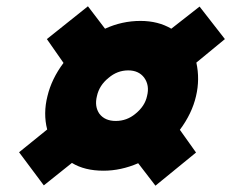

<svg xmlns="http://www.w3.org/2000/svg" viewBox="-20 -710 739 614"><path d="M450.2 -402.8Q459 -437 440.9 -461.9Q423.3 -484.9 390.1 -484.9Q355 -484.9 327.1 -460.9Q297.4 -437 290 -402.8Q281.7 -369.6 297.9 -346.2Q315.4 -323.2 350.1 -323.2Q385.7 -323.2 413.1 -346.2Q443.4 -370.6 450.2 -402.8ZM618.2 -689 699.2 -585 607.9 -509.8Q619.6 -456.5 606.9 -402.8Q594.2 -347.2 555.2 -294.9L606.9 -222.2L477.1 -116.2L421.9 -188Q366.7 -164.1 311 -164.1Q250.5 -164.1 210 -189L120.1 -117.2L41 -223.1L130.9 -295.9Q117.7 -347.2 131.8 -402.8Q145 -458 183.1 -508.8L129.9 -585L261.2 -689.9L315.9 -618.2Q370.1 -643.1 429.2 -643.1Q485.8 -643.1 527.8 -618.2Z"/></svg>

Font: Sinkin Sans 900 X Black Italic
Style: Regular
Weight: 950
Italic angle: -112°
Designer: Keith Bates
Foundry: K-Type
Version: Sinkin Sans (version 1.0)  by Keith Bates   •   © 2014   www